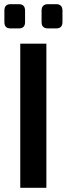

<svg xmlns="http://www.w3.org/2000/svg" viewBox="-20 -899 319 919"><path d="M30 -879H70Q100 -879 100 -848V-793Q100 -763 70 -763H30Q1 -763 1 -793V-848Q1 -879 30 -879ZM210 -879H249Q279 -879 279 -848V-793Q279 -763 249 -763H210Q179 -763 179 -793V-848Q179 -879 210 -879ZM202 0H77V-690H202Z"/></svg>

Font: Exo 2.0 Semi Bold
Style: Regular
Weight: 600
Designer: Natanael Gama
Version: Version 1.001;PS 001.001;hotconv 1.0.70;makeotf.lib2.5.58329